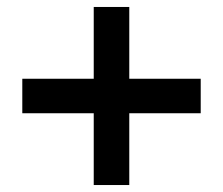

<svg xmlns="http://www.w3.org/2000/svg" viewBox="-20 -531 640 551"><path d="M249 0V-206H44V-305H249V-511H351V-305H556V-206H351V0Z"/></svg>

Font: Chivo Mono SemiBold
Style: Regular
Weight: 600
Monospace: yes
Designer: Hector Gatti
Foundry: Omnibus-Type
Version: Version 1.008